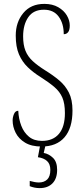

<svg xmlns="http://www.w3.org/2000/svg" viewBox="-20 -744 433 988"><path d="M194 10Q142 10 109 -10Q76 -30 60.5 -61Q45 -92 45 -124Q45 -141 52 -157.5Q59 -174 74 -174Q76 -132 89.5 -97Q103 -62 129 -40.5Q155 -19 196 -19Q253 -19 283.5 -55.5Q314 -92 314 -162Q314 -211 301 -241.5Q288 -272 260 -296Q232 -320 188 -348Q151 -371 122.5 -398.5Q94 -426 77.5 -464.5Q61 -503 61 -561Q61 -630 100 -677Q139 -724 208 -724Q250 -724 279.5 -707Q309 -690 324 -664.5Q339 -639 339 -613Q339 -589 330.5 -578.5Q322 -568 308 -568Q308 -623 282 -658.5Q256 -694 206 -694Q152 -694 125.5 -655.5Q99 -617 99 -557Q99 -513 111 -483Q123 -453 148.5 -429.5Q174 -406 214 -381Q253 -357 284.5 -330.5Q316 -304 334.5 -267.5Q353 -231 353 -175Q353 -85 312 -37.5Q271 10 194 10ZM184 224Q158 224 133 214V187Q161 195 180 195Q207 195 223 179.5Q239 164 239 130Q239 100 222 84.5Q205 69 175 65L189 -9H217L205 43Q232 48 253 68.5Q274 89 274 130Q274 175 250 199.5Q226 224 184 224Z"/></svg>

Font: Noto Serif Myanmar ExtraCondensed ExtraLight
Style: Regular
Weight: 200
Width: 2
Designer: Ben Mitchell and the Monotype Design Team
Foundry: Monotype Imaging Inc.
Version: Version 2.106; ttfautohint (v1.8.4.7-5d5b)